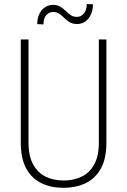

<svg xmlns="http://www.w3.org/2000/svg" viewBox="-20 -903 618 934"><path d="M460.9 -710.9H497.6V-210.4Q497.6 -130.4 470 -81.8Q442.4 -33.2 395 -11.2Q347.7 10.7 289.1 10.7Q230 10.7 182.9 -11.2Q135.7 -33.2 108.4 -81.8Q81.1 -130.4 81.1 -210.4V-710.9H118.7V-210.4Q118.7 -144 141.1 -103.3Q163.6 -62.5 202.1 -43.7Q240.7 -24.9 289.1 -24.9Q338.4 -24.9 377.2 -43.7Q416 -62.5 438.5 -103.3Q460.9 -144 460.9 -210.4ZM401.9 -883.3 432.1 -882.3Q432.1 -853.5 421.9 -831.8Q411.6 -810.1 394.3 -798.1Q377 -786.1 355.5 -786.1Q333.5 -786.1 319.1 -794.9Q304.7 -803.7 293.2 -815.2Q281.7 -826.7 269.3 -835.7Q256.8 -844.7 239.3 -844.7Q219.2 -844.7 205.3 -829.6Q191.4 -814.5 191.4 -784.2L161.1 -785.6Q161.1 -814 171.4 -835Q181.6 -856 199 -867.7Q216.3 -879.4 237.8 -879.4Q258.3 -879.4 272.9 -870.6Q287.6 -861.8 299.6 -850.1Q311.5 -838.4 324.2 -829.6Q336.9 -820.8 354 -820.8Q374.5 -820.8 388.2 -837.4Q401.9 -854 401.9 -883.3Z"/></svg>

Font: Roboto Condensed ExtraLight
Style: Regular
Weight: 250
Designer: Christian Robertson
Foundry: Google
Version: Version 3.008; 2023